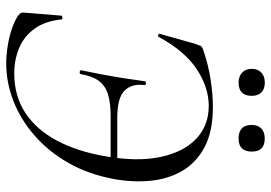

<svg xmlns="http://www.w3.org/2000/svg" viewBox="-144 -694 851 602"><g transform="rotate(90 281.0 -393.5)"><path d="M179.6 12Q154.2 12 125.4 7.5Q96.6 3 71.2 -5.6Q45.8 -14.2 29.8 -25.2Q22.8 -30.6 21.1 -34.5Q19.4 -38.4 20.4 -48.4L29.6 -161Q29.6 -163.2 35.4 -164.1Q41.2 -165 41.4 -161Q46.8 -109 70.9 -76.2Q95 -43.4 131.6 -28.3Q168.2 -13.2 210.2 -13.2Q281.8 -13.2 334.4 -47.9Q387 -82.6 421.2 -146.7Q455.4 -210.8 470.4 -298.4Q488.2 -399.4 472.6 -472Q457 -544.6 415.5 -583.8Q374 -623 312.2 -623Q254.8 -623 197.8 -585.6Q140.8 -548.2 96.6 -466.8Q94.8 -462.8 90.2 -464.5Q85.6 -466.2 86.6 -469.4L118 -581.2Q122.8 -594.2 124.7 -598.1Q126.6 -602 135.4 -605.2Q185.2 -622.2 231.5 -629.1Q277.8 -636 315.2 -636Q393 -636 441.9 -609.9Q490.8 -583.8 516.4 -539.7Q542 -495.6 547.3 -440.1Q552.6 -384.6 541.8 -325.6Q527 -245.4 491.3 -183Q455.6 -120.6 405.6 -77Q355.6 -33.4 297.5 -10.7Q239.4 12 179.6 12ZM212.8 -221.6Q211.8 -217.6 205.8 -218.5Q199.8 -219.4 200.8 -223.4Q208.4 -259.8 212.5 -280.8Q216.6 -301.8 220.6 -326.2Q224.8 -348.8 227.9 -371.9Q231 -395 235.2 -422Q236.2 -426.6 242.2 -426Q248.2 -425.4 247.2 -420.6Q242.2 -382 264.5 -359.1Q286.8 -336.2 350.8 -336.2H512.2L508 -315.4H345Q303.2 -315.4 276.2 -307.1Q249.2 -298.8 234.3 -278.7Q219.4 -258.6 212.8 -221.6ZM239.4 -716.6Q220 -716.6 208.2 -727.5Q196.4 -738.4 196.4 -758Q196.4 -777.2 208.2 -788Q220 -798.8 239.4 -798.8Q259.6 -798.8 270.3 -788Q281 -777.2 281 -758Q281 -716.6 239.4 -716.6ZM415 -716.6Q372.2 -716.6 372.2 -758Q372.2 -777.2 383.5 -787.9Q394.8 -798.6 415 -798.6Q455.8 -798.6 455.8 -758Q455.8 -716.6 415 -716.6Z"/></g></svg>

Font: Cormorant Garamond Light
Style: Italic
Weight: 300
Italic angle: -10°
Designer: Christian Thalmann (Catharsis Fonts)
Foundry: Catharsis Fonts
Version: Version 4.001